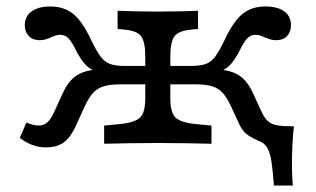

<svg xmlns="http://www.w3.org/2000/svg" viewBox="-20 -447 982 597"><path d="M121.5 11.3Q100.8 11.3 79.5 3.3Q58.1 -4.8 41.7 -18.5L62 -65.9Q86.1 -56.6 99.1 -56.6Q115.9 -56.6 126.8 -66.1Q137.6 -75.5 148 -97.8L175.2 -157.5Q189.7 -189.5 210.6 -206.7Q231.6 -223.8 266.3 -229.4Q301 -235 356.5 -231.2L305.9 -216.9Q271.6 -223.6 252 -240.2Q232.3 -256.8 211.2 -300.2Q204.6 -313.6 197.8 -322.2Q191 -330.8 183.5 -334.8Q176 -338.8 167.2 -338.8Q159.1 -338.8 151.7 -336.2Q144.4 -333.5 137.4 -330.4Q130.5 -327.3 122.2 -324.7Q113.9 -322 102.9 -322Q82.1 -322 69.6 -334.9Q57.1 -347.8 57.1 -368.5Q57.1 -396.4 78.3 -411.6Q99.5 -426.9 136.9 -426.9Q178.2 -426.9 206.7 -404.6Q235.2 -382.3 262.9 -323.7Q279.8 -288.5 293 -270.8Q306.3 -253.2 323.8 -247.6Q341.3 -241.9 370.6 -241.9H452.4V-184.7H352.5Q322.3 -184.7 302.5 -178.7Q282.8 -172.8 269 -157.7Q255.2 -142.6 242.3 -113.9L215.1 -54.2Q204.2 -30.9 191.6 -16.4Q179 -1.9 162.1 4.7Q145.2 11.3 121.5 11.3ZM831.7 129.8Q828.3 82.4 824 54.8Q819.6 27.3 811.1 12.6Q802.5 -2.2 785.5 -8.4Q766.2 -16.9 754.5 -24.5Q742.7 -32.1 736.2 -40.6Q729.7 -49.2 725 -58.5L699.5 -113.9Q686.6 -142.6 672.8 -157.7Q659 -172.8 639.7 -178.7Q620.3 -184.7 589.3 -184.7H489.4V-241.9H571.2Q601.3 -241.9 618.4 -247.6Q635.6 -253.2 648.9 -270.8Q662.1 -288.5 678.9 -323.7Q706.6 -382.3 735.1 -404.6Q763.6 -426.9 805 -426.9Q843 -426.9 863.9 -411.6Q884.7 -396.4 884.7 -368.5Q884.7 -347.8 872.6 -334.9Q860.4 -322 838.9 -322Q828 -322 819.7 -324.7Q811.4 -327.3 804.4 -330.4Q797.4 -333.5 790.5 -336.2Q783.5 -338.8 774.6 -338.8Q765.8 -338.8 758.3 -334.8Q750.8 -330.8 744 -322.2Q737.3 -313.6 730.6 -300.2Q709.5 -256.8 690.2 -240.2Q671 -223.6 635.9 -216.9L585.3 -231.2Q640.9 -235 675.6 -229.4Q710.3 -223.8 731.2 -206.7Q752.2 -189.5 766.6 -157.5L793 -100.1Q802.7 -79.3 813.8 -69.6Q824.9 -59.9 843.5 -57.1Q862.1 -54.2 893.8 -54.2Q890.6 -26.6 889 7.4Q887.4 41.3 887.8 73.9Q888.2 106.5 890.6 129.8ZM431.7 -206.7V-271.9Q431.7 -316.4 418.8 -334.2Q405.9 -352 363.2 -355.3L345.6 -356.9V-413.4Q372.8 -412.6 402.2 -411.8Q431.5 -411 470.7 -411Q509.8 -411 539.2 -411.8Q568.5 -412.6 595.8 -413.4V-356.9L578.2 -355.3Q535.4 -352 522.5 -334.2Q509.6 -316.4 509.6 -271.9V-206.7ZM470.7 -2.4Q418.1 -2.4 379.4 -1.6Q340.7 -0.8 303.8 0V-56.5L351.2 -61.1Q400 -65.8 415.8 -81.8Q431.7 -97.7 431.7 -141.5V-206.7H509.6V-141.5Q509.6 -97.7 525.5 -81.8Q541.4 -65.8 590.1 -61.1L637.6 -56.5V0Q600.7 -0.8 561.9 -1.6Q523.2 -2.4 470.7 -2.4Z"/></svg>

Font: Playfair 5pt SemiExpanded Light
Style: Regular
Weight: 300
Width: 6
Designer: Claus Eggers Sørensen
Foundry: Claus Eggers Sørensen
Version: Version 2.203